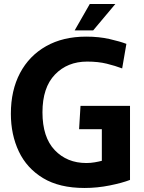

<svg xmlns="http://www.w3.org/2000/svg" viewBox="-20 -922 717 954"><path d="M400 12Q275 12 194 -37Q113 -86 73.5 -169.5Q34 -253 34 -357Q34 -473 79.5 -559Q125 -645 209 -692.5Q293 -740 408 -740Q472 -740 524.5 -728Q577 -716 608 -704L587 -582Q553 -595 510.5 -605.5Q468 -616 413 -616Q315 -616 253 -551.5Q191 -487 191 -364Q191 -240 252 -176Q313 -112 409 -112Q430 -112 450.5 -115.5Q471 -119 486 -123V-280H373L380 -396H626V-28Q587 -13 525 -0.5Q463 12 400 12ZM351 -771 426 -902H553L443 -771Z"/></svg>

Font: Murecho SemiBold
Style: Regular
Weight: 600
Designer: Neil Summerour
Foundry: Positype
Version: Version 1.010; ttfautohint (v1.8.3)